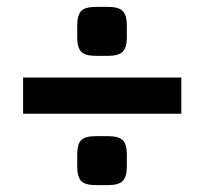

<svg xmlns="http://www.w3.org/2000/svg" viewBox="-20 -571 593 557"><path d="M506 -346V-241H47V-346ZM294 -176Q324 -176 336 -164.5Q348 -153 348 -122V-89Q348 -58 336 -46Q324 -34 294 -34H258Q227 -34 215.5 -46Q204 -58 204 -89V-122Q204 -153 215.5 -164.5Q227 -176 258 -176ZM294 -551Q324 -551 336 -539Q348 -527 348 -497V-463Q348 -433 336 -421Q324 -409 294 -409H258Q227 -409 215.5 -421Q204 -433 204 -463V-497Q204 -527 215.5 -539Q227 -551 258 -551Z"/></svg>

Font: Exo 2
Style: Bold
Weight: 700
Designer: Natanael Gama
Foundry: Natanael Gama
Version: Version 2.010